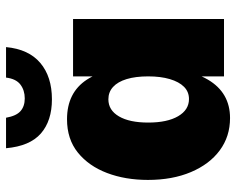

<svg xmlns="http://www.w3.org/2000/svg" viewBox="-93 -669 782 636"><g transform="rotate(-90 298.0 -351.0)"><path d="M225 20Q164 20 118 -14Q72 -48 46 -109.5Q20 -171 20 -252Q20 -327 43 -387.5Q66 -448 110.5 -484Q155 -520 221 -520Q309 -520 352 -454.5Q395 -389 395 -258Q395 -126 352 -53Q309 20 225 20ZM288 -116Q312 -116 328.5 -132.5Q345 -149 354 -179.5Q363 -210 363 -251Q363 -293 354 -322.5Q345 -352 328 -367.5Q311 -383 287 -383Q251 -383 230.5 -348Q210 -313 210 -251Q210 -188 231 -152Q252 -116 288 -116ZM363 0V-500H553V0ZM226 -722Q232 -688 248 -674Q264 -660 290 -660Q317 -660 336 -674.5Q355 -689 359 -722H460Q453 -647 407.5 -608.5Q362 -570 287 -570Q216 -570 174 -606.5Q132 -643 125 -722Z"/></g></svg>

Font: Moderustic ExtraBold
Style: Regular
Weight: 800
Designer: Tural Alisoy
Foundry: TAFT Foundry
Version: Version 2.120